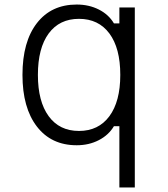

<svg xmlns="http://www.w3.org/2000/svg" viewBox="-20 -626 740 846"><path d="M506 200V-70H482Q459 -31 415.5 -8.5Q372 14 318 14Q206 14 142.5 -68.5Q79 -151 79 -296Q79 -442 142.5 -524Q206 -606 318 -606Q372 -606 415.5 -584Q459 -562 482 -523H506V-593H574V200ZM328 -49Q414 -49 462 -114Q510 -179 510 -296Q510 -414 462 -478.5Q414 -543 328 -543Q242 -543 194.5 -478.5Q147 -414 147 -296Q147 -179 194.5 -114Q242 -49 328 -49Z"/></svg>

Font: Martian Mono ExtraLight
Style: Regular
Weight: 200
Monospace: yes
Designer: Roman Shamin
Foundry: Evil Martians
Version: Version 1.000; ttfautohint (v1.8.4.7-5d5b)